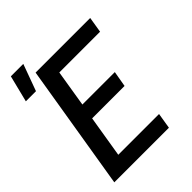

<svg xmlns="http://www.w3.org/2000/svg" viewBox="-229 -938 1059 1059"><g transform="rotate(-45 300.0 -408.5)"><path d="M35 0 156 -735H582L567 -643H249L214 -428H467L451 -336H198L158 -92H476L461 0ZM6 -661 45 -817H142L85 -661Z"/></g></svg>

Font: Iosevka Aile Semibold
Style: Italic
Weight: 600
Italic angle: -9°
Designer: Belleve Invis
Foundry: Belleve Invis
Version: Version 31.1.0; ttfautohint (v1.8.4)